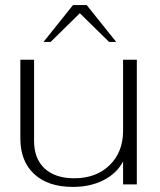

<svg xmlns="http://www.w3.org/2000/svg" viewBox="-20 -725 628 755"><path d="M60 -181V-490H114V-171Q114 -101 155.5 -62.5Q197 -24 272 -24Q358 -24 411 -75.5Q464 -127 464 -211V-490H518V0H464V-90Q439 -43 387 -16.5Q335 10 267 10Q169 10 114.5 -40.5Q60 -91 60 -181ZM267 -705H321L437 -560H409L294 -673L179 -560H151Z"/></svg>

Font: Fahkwang ExtraLight
Style: Regular
Weight: 275
Designer: Suppakit Chalermlarp | Katatrad Co.,Ltd.
Foundry: Cadson Demak Co.,Ltd.
Version: Version 1.000; ttfautohint (v1.6)